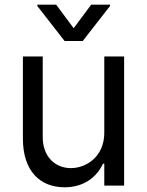

<svg xmlns="http://www.w3.org/2000/svg" viewBox="-20 -784 621 811"><path d="M420.5 -223C420.5 -120.7 342.3 -73.9 279.8 -73.9C210.2 -73.9 160.5 -125 160.5 -204.5V-545.5H76.7V-198.9C76.7 -59.7 150.6 7.1 252.8 7.1C335.2 7.1 389.2 -36.9 414.8 -92.3H420.5V0H504.3V-545.5H420.5ZM217.3 -764.2H137.8V-758.5L252.8 -610.8H329.5L444.6 -758.5V-764.2H365.1L291.2 -664.8Z"/></svg>

Font: Karasuma Gothic
Style: Regular
Weight: 400
Designer: Rasmus Andersson, Ryoko Nishizuka
Foundry: Genbu
Version: Version 1.00